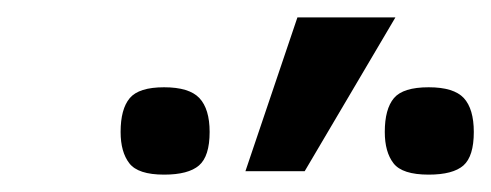

<svg xmlns="http://www.w3.org/2000/svg" viewBox="-20 -786 563 220"><path d="M522.9 -634.8Q522.9 -606.9 511 -596.4Q499 -585.9 471.2 -585.9Q440.9 -585.9 430.9 -598.9Q420.9 -611.8 420.9 -634.8Q420.9 -661.1 431.4 -673.6Q441.9 -686 471.2 -686Q500 -686 511.5 -673.6Q522.9 -661.1 522.9 -634.8ZM220.2 -634.8Q220.2 -606.9 208 -596.4Q195.8 -585.9 168 -585.9Q138.2 -585.9 128.2 -598.9Q118.2 -611.8 118.2 -634.8Q118.2 -661.1 128.7 -673.6Q139.2 -686 168 -686Q196.8 -686 208.5 -673.6Q220.2 -661.1 220.2 -634.8ZM433.1 -766.1 329.1 -589.8H261.2L320.8 -766.1Z"/></svg>

Font: Lorenzo Sans
Style: Regular
Weight: 400
Foundry: Intel Corporation
Version: Version 1.00; ttfautohint (v1.5)